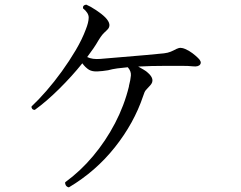

<svg xmlns="http://www.w3.org/2000/svg" viewBox="-20 -778 1040 828"><path d="M277 30Q268 28 264 21.5Q260 15 261 8Q327 -40 381.5 -105Q436 -170 476 -246.5Q516 -323 536 -405V-407Q543 -434 544.5 -452.5Q546 -471 531 -488Q507 -486 485.5 -483Q464 -480 446 -475Q422 -471 400 -470Q378 -469 364 -477Q348 -487 335 -505Q291 -450 235.5 -395Q180 -340 130 -304Q123 -304 119 -308.5Q115 -313 116 -319Q146 -347 180 -386Q214 -425 246.5 -470Q279 -515 306.5 -561.5Q334 -608 350 -651Q362 -681 362.5 -701.5Q363 -722 338 -742Q336 -756 352 -758Q369 -751 394 -734.5Q419 -718 434 -703Q466 -670 441 -648Q428 -636 421.5 -628.5Q415 -621 404 -603Q395 -587 383 -569.5Q371 -552 356 -532Q378 -521 413 -524Q456 -528 508 -532Q560 -536 608 -540.5Q656 -545 687 -548Q704 -550 716 -555Q728 -560 741 -567Q751 -572 760 -571.5Q769 -571 778 -567Q795 -560 810 -548.5Q825 -537 834 -528Q851 -512 843.5 -500.5Q836 -489 811 -492Q793 -494 765.5 -494Q738 -494 714 -494Q709 -494 704 -494Q699 -494 695 -494Q632 -494 576 -491Q588 -484 599.5 -477.5Q611 -471 618 -464Q651 -435 628 -410Q616 -397 609.5 -390Q603 -383 597 -363Q558 -247 475.5 -143Q393 -39 277 30Z"/></svg>

Font: Zen Old Mincho
Style: Regular
Weight: 400
Designer: Yoshimichi Ohira
Foundry: Positype
Version: Version 1.001